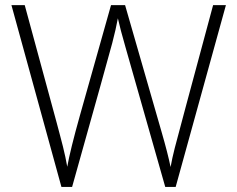

<svg xmlns="http://www.w3.org/2000/svg" viewBox="-20 -734 932 754"><path d="M24.9 -713.9H77.1L202.1 -253.9Q209.5 -226.1 215.8 -202.4Q222.2 -178.7 227.3 -158Q232.4 -137.2 236.6 -117.9Q240.7 -98.6 244.1 -79.1Q255.9 -145.5 293.9 -280.8L416 -713.9H471.2L614.3 -216.8Q639.2 -130.9 649.9 -78.1Q656.2 -113.3 666.3 -152.8Q676.3 -192.4 816.9 -713.9H867.2L669.9 0H628.9L472.2 -550.8Q452.6 -618.7 442.9 -662.1Q435.1 -619.6 420.7 -564.5Q406.2 -509.3 263.2 0H221.2Z"/></svg>

Font: Open Sans Light
Style: Regular
Weight: 300
Foundry: Ascender Corporation
Version: Version 1.10